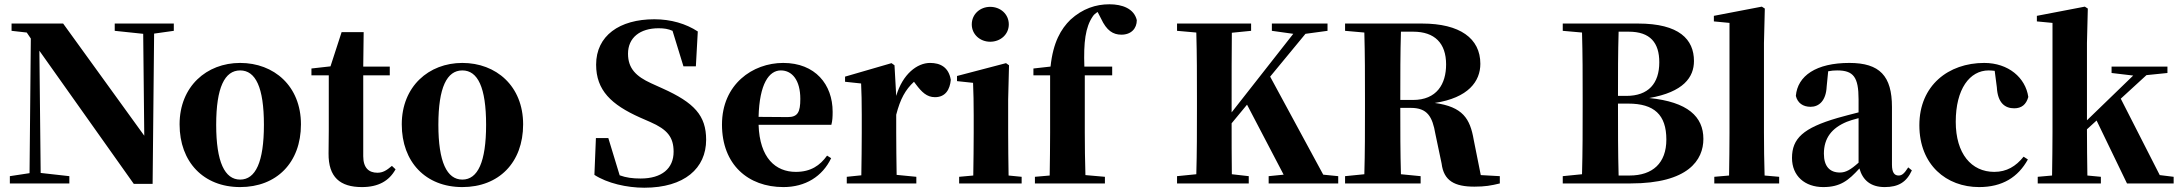

<svg xmlns="http://www.w3.org/2000/svg" viewBox="-20 -857 10178 897"><path d="M792 -747H516V-713L649 -699L654 -223L275 -747H34V-713L105 -705L124 -677L118 -48L26 -34V0H304V-34L170 -49L164 -620L605 2H693L700 -700L792 -713Z M1102 17C1272 17 1386 -97 1386 -276C1386 -455 1260 -563 1102 -563C945 -563 819 -453 819 -276C819 -100 931 17 1102 17ZM1102 -18C1030 -18 990 -100 990 -274C990 -449 1030 -528 1102 -528C1174 -528 1213 -449 1213 -274C1213 -100 1174 -18 1102 -18Z M1811 -82C1785 -60 1768 -50 1743 -50C1703 -50 1677 -73 1677 -127V-505H1801V-546H1677L1679 -707H1576L1524 -547L1435 -537V-505H1516V-249C1516 -207 1515 -178 1515 -140C1514 -29 1569 17 1671 17C1748 17 1798 -12 1828 -66Z M2140 17C2310 17 2424 -97 2424 -276C2424 -455 2298 -563 2140 -563C1983 -563 1857 -453 1857 -276C1857 -100 1969 17 2140 17ZM2140 -18C2068 -18 2028 -100 2028 -274C2028 -449 2068 -528 2140 -528C2212 -528 2251 -449 2251 -274C2251 -100 2212 -18 2140 -18Z M3022 -468C2952 -500 2914 -537 2914 -606C2914 -681 2970 -725 3057 -725C3082 -725 3102 -722 3122 -713L3173 -547H3231L3240 -710C3185 -746 3115 -767 3037 -767C2874 -767 2765 -690 2765 -555C2765 -435 2836 -368 2970 -308L3018 -287C3098 -252 3127 -216 3127 -148C3127 -70 3072 -23 2973 -23C2935 -23 2905 -27 2875 -38L2822 -212H2764L2757 -40C2817 -1 2908 20 2990 20C3178 20 3279 -71 3279 -204C3279 -317 3224 -377 3075 -444Z M3524 -311C3528 -466 3573 -528 3628 -528C3681 -528 3719 -482 3719 -395C3719 -333 3707 -310 3660 -310ZM3844 -130C3811 -84 3768 -54 3698 -54C3604 -54 3529 -118 3524 -274H3864C3869 -293 3870 -310 3870 -335C3870 -462 3789 -563 3639 -563C3496 -563 3353 -463 3353 -275C3353 -88 3475 17 3640 17C3742 17 3822 -32 3863 -118Z M4159 -552 4145 -562 3928 -499V-475L4003 -467C4005 -419 4006 -386 4006 -321V-238C4006 -182 4005 -96 4004 -38L3936 -31V0H4261V-31L4169 -40C4168 -99 4167 -183 4167 -238V-321C4186 -395 4210 -438 4250 -475L4259 -463C4286 -427 4310 -403 4348 -403C4398 -403 4418 -440 4422 -484C4412 -544 4372 -563 4325 -563C4265 -563 4197 -511 4167 -409Z M4606 -662C4654 -662 4693 -696 4693 -743C4693 -791 4654 -825 4606 -825C4559 -825 4520 -791 4520 -743C4520 -696 4559 -662 4606 -662ZM4692 -37C4691 -95 4690 -182 4690 -238V-392L4694 -552L4680 -562L4451 -502V-478L4526 -470C4528 -419 4529 -382 4529 -318V-238C4529 -182 4528 -96 4527 -37L4461 -31V0H4753V-31Z M4808 -537V-505H4886V-238C4886 -171 4885 -104 4884 -37L4815 -31V0H5142V-31L5051 -39C5049 -106 5048 -172 5048 -238V-505H5176V-546H5046C5042 -660 5051 -730 5085 -780C5090 -788 5098 -795 5108 -801L5124 -770C5150 -714 5180 -695 5219 -695C5265 -695 5291 -724 5291 -763C5278 -817 5223 -837 5163 -837C5100 -837 5038 -817 4981 -765C4937 -722 4900 -660 4888 -546Z M6162 -41 5914 -499 6079 -699 6182 -713V-747H5922V-713L6022 -699L5734 -332V-395C5734 -499 5734 -603 5735 -704L5825 -713V-747H5479V-713L5569 -705C5572 -602 5572 -499 5572 -395V-351C5572 -247 5572 -144 5569 -43L5479 -34V0H5814V-34L5735 -43C5734 -126 5734 -206 5734 -281L5806 -368L5977 -41L5907 -34V0H6232V-34Z M6522 -390C6522 -505 6522 -608 6525 -709H6582C6683 -709 6736 -655 6736 -556C6736 -465 6693 -390 6581 -390ZM6898 -39 6865 -204C6848 -303 6814 -358 6683 -376C6840 -400 6896 -477 6896 -559C6896 -678 6800 -747 6624 -747H6264V-713L6354 -705C6357 -602 6357 -499 6357 -395V-351C6357 -247 6357 -144 6354 -43L6264 -34V0H6617V-34L6525 -43C6522 -145 6522 -248 6522 -353H6571C6648 -353 6672 -313 6686 -231L6715 -93C6725 -12 6776 15 6868 15C6918 15 6946 10 6987 0V-34Z M7542 -37C7539 -144 7539 -254 7539 -373H7587C7708 -373 7765 -321 7765 -205C7765 -95 7701 -37 7593 -37ZM7589 -709C7690 -709 7732 -657 7732 -566C7732 -467 7681 -409 7578 -409H7539C7539 -512 7539 -611 7542 -709ZM7281 -747V-713L7371 -705C7374 -604 7374 -502 7374 -400V-364C7374 -256 7374 -148 7371 -43L7281 -34V0H7598C7868 0 7938 -110 7938 -208C7938 -312 7865 -381 7685 -399C7845 -427 7894 -496 7894 -572C7894 -673 7825 -747 7633 -747Z M8224 -37C8222 -102 8221 -173 8221 -238V-656L8225 -817L8211 -826L7987 -783V-757L8060 -750V-238C8060 -174 8059 -102 8058 -37L7989 -31V0H8292V-31Z M8663 -97C8626 -64 8603 -51 8576 -51C8529 -51 8501 -79 8501 -139C8501 -212 8538 -259 8608 -288C8620 -293 8640 -299 8663 -305ZM8449 -504 8465 -510ZM8895 -75C8876 -45 8865 -37 8850 -37C8831 -37 8819 -50 8819 -88V-357C8819 -502 8762 -563 8620 -563C8465 -563 8378 -503 8370 -409C8378 -376 8403 -358 8439 -358C8477 -358 8511 -385 8514 -453L8521 -524C8536 -527 8549 -528 8563 -528C8639 -528 8663 -497 8663 -393V-332C8628 -323 8593 -314 8565 -306C8404 -259 8352 -210 8352 -119C8352 -35 8412 17 8498 17C8578 17 8616 -14 8667 -70C8682 -16 8719 17 8785 17C8849 17 8887 -6 8912 -61Z M9309 -449C9313 -375 9348 -351 9390 -351C9424 -351 9446 -368 9456 -404C9443 -494 9363 -563 9250 -563C9083 -563 8947 -458 8947 -272C8947 -86 9074 17 9226 17C9335 17 9408 -29 9454 -112L9434 -125C9398 -80 9355 -54 9297 -54C9190 -54 9117 -139 9117 -288C9117 -441 9182 -528 9271 -528C9280 -528 9289 -527 9299 -526Z M10070 -39 9888 -396 10008 -506 10106 -516V-546H9845V-516L9946 -504L9730 -295V-656L9734 -817L9720 -826L9496 -783V-757L9569 -750V-238C9569 -186 9568 -95 9567 -37L9500 -31V0H9795V-31L9732 -37C9731 -95 9730 -187 9730 -246V-253L9775 -294L9917 0H10135V-31Z"/></svg>

Font: Noto Serif KR Black
Style: Regular
Weight: 900
Version: Version 1.001;PS 1.001;hotconv 16.6.54;makeotf.lib2.5.65590